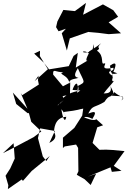

<svg xmlns="http://www.w3.org/2000/svg" viewBox="-68 -1173 873 1315"><path d="M206 -825 205 -789 260 -699 169 -617 196 -655 192 -624 198 -594 84 -521 74 -536 120 -428 20 -539 43 -461 121 -398H130L146 -339L215 -273L163 -234C92 -197 24 -159 -48 -124L25 -192L33 -87L2 -19L-30 31L-11 96L-14 122L81 56L89 66L149 -2C190 -37 233 -69 273 -105L249 -70L225 -102L192 -227L207 -294L308 -276L270 -194C328 -223 310 -251 302 -272C303 -280 302 -370 386 -373C378 -331 364 -353 352 -425C381 -395 389 -351 369 -406C479 -419 472 -425 502 -429L495 -381L441 -297L363 -230V-159L375 -170L453 -183L467 -160C468 -107 468 -53 469 0L458 24L512 55L553 94L590 17L533 37L689 -27L698 4L764 -3L711 -37L785 -138L700 -146L659 -148L613 -147L609 -151L566 -194L598 -301L638 -315L591 -357C578 -340 521 -364 508 -369C534 -384 591 -341 565 -360C621 -444 523 -383 538 -398C566 -454 579 -434 647 -475C686 -535 685 -491 715 -542C757 -504 797 -511 763 -485C785 -516 786 -512 693 -518C727 -528 694 -565 687 -587C706 -528 657 -535 642 -533C675 -577 680 -577 715 -621C704 -609 695 -622 704 -640C700 -691 673 -693 736 -671C682 -655 693 -691 685 -723C740 -763 728 -717 696 -656C648 -698 720 -676 708 -709C600 -687 672 -743 647 -739C616 -726 652 -789 596 -826C634 -852 580 -835 625 -877C545 -814 508 -817 576 -808C572 -897 576 -882 564 -821C469 -796 497 -843 542 -806C542 -816 507 -745 533 -759L451 -710L465 -811L436 -790L403 -720L268 -698L232 -744L166 -806ZM329 -456 411 -520 413 -608 363 -582 296 -662C293 -710 314 -675 366 -679C319 -664 409 -661 407 -595C397 -633 443 -630 470 -640C424 -646 457 -689 465 -706C510 -603 525 -615 463 -583C461 -623 435 -583 429 -557C499 -550 489 -561 458 -536C454 -487 415 -455 417 -444C450 -499 472 -464 475 -460C443 -550 473 -550 464 -596C483 -518 453 -575 365 -503C354 -541 329 -555 333 -451C366 -489 308 -514 408 -522L328 -451ZM383 -976 355 -945 390 -827 410 -910 542 -956 538 -954 606 -948 676 -939 761 -945 676 -1020 741 -1058 708 -1103 637 -1143 501 -1072 521 -1153 445 -1097 366 -1105 325 -1026 316 -987 333 -959Z"/></svg>

Font: Hussar Lance
Style: ExBdObl
Weight: 700
Foundry: Cannot Into Space Fonts, PlusOne Fonts
Version: Version 2.270